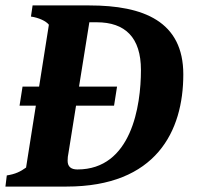

<svg xmlns="http://www.w3.org/2000/svg" viewBox="-23 -687 726 707"><path d="M306 -667H97L91 -626C119 -622 146 -610 157 -596L121 -368H60L49 -298H109L73 -70C52 -55 34 -46 2 -41L-3 0H222C552 0 652 -204 652 -413C652 -608 506 -667 306 -667ZM262 -63C239 -63 226 -73 226 -95C226 -106 227 -113 229 -123L257 -298H397L408 -368H268L306 -605H333C438 -605 496 -549 496 -429C496 -297 461 -63 262 -63Z"/></svg>

Font: Caladea
Style: Bold Italic
Weight: 700
Italic angle: -9°
Designer: Carolina Giovagnoli and Andres Torresi
Foundry: Carolina Giovagnoli & Andres Torresi
Version: Version 1.001;hotconv 1.0.109;makeotfexe 2.5.65596